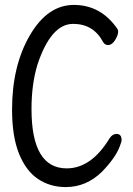

<svg xmlns="http://www.w3.org/2000/svg" viewBox="-20 -738 540 780"><path d="M247 22Q184 22 135 -10.5Q86 -43 57.5 -113Q29 -183 29 -293Q29 -470 101 -594Q173 -718 280 -718Q389 -718 456 -622Q460 -617 460 -610Q460 -595 447.5 -575Q435 -555 419 -555Q406 -555 399 -567Q360 -641 277 -641Q187 -641 132 -475Q108 -396 108 -295Q108 -54 251 -54Q351 -54 425 -176Q437 -194 453 -194Q474 -194 474 -169Q474 -162 466 -142Q449 -97 395 -41Q331 22 247 22Z"/></svg>

Font: LXGW WenKai Mono TC
Style: Bold
Weight: 700
Designer: LXGW / Fontworks Inc.
Foundry: LXGW / Fontworks Inc.
Version: Version 1.330